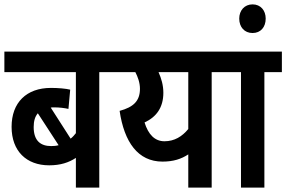

<svg xmlns="http://www.w3.org/2000/svg" viewBox="-20 -858 1309 878"><path d="M514 -528V-622H0V-528H327V-249C320 -240 312 -231 303 -224L212 -366C217 -367 222 -367 228 -367C252 -367 275 -364 293 -360L301 -448C281 -453 246 -456 213 -456C101 -456 33 -389 33 -278C33 -167 101 -102 205 -102C257 -102 295 -115 327 -136V0H434V-528ZM134 -277C134 -304 140 -325 153 -340L248 -194C237 -191 226 -190 214 -190C167 -190 134 -213 134 -277Z M1028 -622H501V-528H599C610 -507 620 -480 620 -452C620 -396 590 -368 527 -351C548 -208 611 -119 723 -119C773 -119 809 -131 841 -152V0H948V-528H1028ZM641 -298C695 -323 727 -366 727 -434C727 -468 718 -499 705 -528H841V-268C813 -234 778 -212 732 -212C688 -212 658 -243 641 -298Z M1189 -528H1269V-622H1015V-528H1082V0H1189Z M1074 -773C1074 -734 1098 -707 1135 -707C1172 -707 1195 -734 1195 -773C1195 -810 1172 -838 1135 -838C1098 -838 1074 -810 1074 -773Z"/></svg>

Font: Noto Sans Devanagari UI Condensed SemiBold
Style: Regular
Weight: 600
Width: 3
Designer: Jelle Bosma - Monotype Design Team
Foundry: Monotype Imaging Inc.
Version: Version 2.003